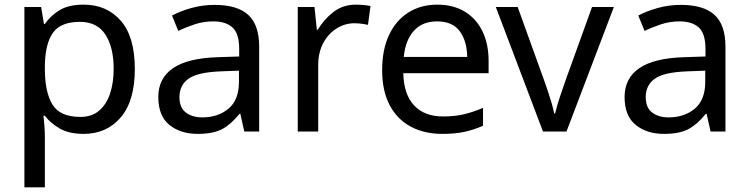

<svg xmlns="http://www.w3.org/2000/svg" viewBox="-20 -566 3222 826"><path d="M340 -546Q439 -546 499.5 -477Q560 -408 560 -269Q560 -132 499.5 -61Q439 10 339 10Q277 10 236.5 -13.5Q196 -37 173 -68H167Q169 -51 171 -25Q173 1 173 20V240H85V-536H157L169 -463H173Q197 -498 236 -522Q275 -546 340 -546ZM324 -472Q242 -472 208.5 -426Q175 -380 173 -286V-269Q173 -170 205.5 -116.5Q238 -63 326 -63Q375 -63 406.5 -90Q438 -117 453.5 -163.5Q469 -210 469 -270Q469 -362 433.5 -417Q398 -472 324 -472Z M903 -545Q1001 -545 1048 -502Q1095 -459 1095 -365V0H1031L1014 -76H1010Q975 -32 936.5 -11Q898 10 830 10Q757 10 709 -28.5Q661 -67 661 -149Q661 -229 724 -272.5Q787 -316 918 -320L1009 -323V-355Q1009 -422 980 -448Q951 -474 898 -474Q856 -474 818 -461.5Q780 -449 747 -433L720 -499Q755 -518 803 -531.5Q851 -545 903 -545ZM929 -259Q829 -255 790.5 -227Q752 -199 752 -148Q752 -103 779.5 -82Q807 -61 850 -61Q918 -61 963 -98.5Q1008 -136 1008 -214V-262Z M1511 -546Q1526 -546 1543.5 -544.5Q1561 -543 1574 -540L1563 -459Q1550 -462 1534.5 -464Q1519 -466 1505 -466Q1464 -466 1428 -443.5Q1392 -421 1370.5 -380.5Q1349 -340 1349 -286V0H1261V-536H1333L1343 -438H1347Q1373 -482 1414 -514Q1455 -546 1511 -546Z M1861 -546Q1930 -546 1979.5 -516Q2029 -486 2055.5 -431.5Q2082 -377 2082 -304V-251H1715Q1717 -160 1761.5 -112.5Q1806 -65 1886 -65Q1937 -65 1976.5 -74.5Q2016 -84 2058 -102V-25Q2017 -7 1977 1.5Q1937 10 1882 10Q1806 10 1747.5 -21Q1689 -52 1656.5 -113.5Q1624 -175 1624 -264Q1624 -352 1653.5 -415Q1683 -478 1736.5 -512Q1790 -546 1861 -546ZM1860 -474Q1797 -474 1760.5 -433.5Q1724 -393 1717 -321H1990Q1989 -389 1958 -431.5Q1927 -474 1860 -474Z M2316 0 2113 -536H2207L2321 -220Q2329 -198 2338 -171Q2347 -144 2354 -119.5Q2361 -95 2364 -78H2368Q2372 -95 2379.5 -120Q2387 -145 2396.5 -172Q2406 -199 2413 -220L2527 -536H2621L2417 0Z M2909 -545Q3007 -545 3054 -502Q3101 -459 3101 -365V0H3037L3020 -76H3016Q2981 -32 2942.5 -11Q2904 10 2836 10Q2763 10 2715 -28.5Q2667 -67 2667 -149Q2667 -229 2730 -272.5Q2793 -316 2924 -320L3015 -323V-355Q3015 -422 2986 -448Q2957 -474 2904 -474Q2862 -474 2824 -461.5Q2786 -449 2753 -433L2726 -499Q2761 -518 2809 -531.5Q2857 -545 2909 -545ZM2935 -259Q2835 -255 2796.5 -227Q2758 -199 2758 -148Q2758 -103 2785.5 -82Q2813 -61 2856 -61Q2924 -61 2969 -98.5Q3014 -136 3014 -214V-262Z"/></svg>

Font: Noto Znamenny Musical Notation
Style: Regular
Weight: 400
Version: Version 1.003; ttfautohint (v1.8.4.7-5d5b)